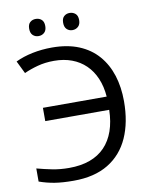

<svg xmlns="http://www.w3.org/2000/svg" viewBox="-97 -964 823 1044"><g transform="rotate(-10 315.0 -442.0)"><path d="M231.4 -650.9Q182.1 -650.9 140.4 -639.6Q98.6 -628.4 64.9 -612.8L30.8 -682.6Q72.3 -702.6 124.5 -713.4Q176.8 -724.1 232.4 -724.1Q317.9 -724.1 381.1 -698Q444.3 -671.9 485.8 -624Q527.3 -576.2 547.9 -511.2Q568.4 -446.3 568.4 -368.7Q568.4 -252.9 530.3 -168Q492.2 -83 415.8 -36.6Q339.4 9.8 224.6 9.8Q162.6 9.8 119.4 2.7Q76.2 -4.4 35.2 -19V-91.3Q76.7 -80.1 119.9 -71.5Q163.1 -63 211.9 -63Q277.3 -63 326.9 -81.1Q376.5 -99.1 410.2 -134.3Q443.8 -169.4 461.7 -220.2Q479.5 -271 481 -336.4H127.9V-409.7H480Q475.6 -466.3 456.5 -511Q437.5 -555.7 405.3 -586.9Q373 -618.2 329.3 -634.5Q285.6 -650.9 231.4 -650.9ZM128.9 -845.7Q128.9 -870.1 141.6 -881.3Q154.3 -892.6 172.9 -892.6Q191.9 -892.6 204.8 -881.3Q217.8 -870.1 217.8 -845.7Q217.8 -821.8 204.8 -809.8Q191.9 -797.9 172.9 -797.9Q154.3 -797.9 141.6 -809.8Q128.9 -821.8 128.9 -845.7ZM316.4 -845.7Q316.4 -870.1 329.1 -881.3Q341.8 -892.6 359.9 -892.6Q378.4 -892.6 391.6 -881.3Q404.8 -870.1 404.8 -845.7Q404.8 -821.8 391.6 -809.8Q378.4 -797.9 359.9 -797.9Q341.8 -797.9 329.1 -809.8Q316.4 -821.8 316.4 -845.7Z"/></g></svg>

Font: Wonky
Style: Regular
Weight: 400
Designer: Monotype Design Team
Foundry: Monotype Imaging Inc.
Version: Version 3.000